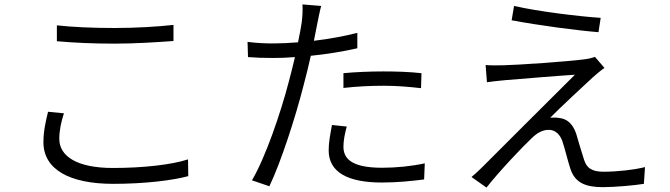

<svg xmlns="http://www.w3.org/2000/svg" viewBox="-20 -812 3040 871"><path d="M238 -697V-625C316 -618 401 -614 501 -614C593 -614 699 -621 767 -626V-699C695 -691 597 -685 501 -685C401 -685 310 -689 238 -697ZM270 -298 198 -305C188 -264 177 -218 177 -167C177 -43 296 22 494 22C637 22 765 6 834 -13L833 -89C760 -65 631 -50 492 -50C330 -50 249 -103 249 -182C249 -220 257 -258 270 -298Z M1538 -480V-413C1599 -420 1661 -423 1722 -423C1780 -423 1838 -418 1890 -412L1892 -480C1839 -486 1778 -488 1719 -488C1656 -488 1590 -485 1538 -480ZM1553 -238 1486 -245C1478 -202 1471 -166 1471 -130C1471 -31 1557 16 1712 16C1784 16 1850 9 1904 2L1907 -71C1847 -58 1778 -51 1713 -51C1565 -51 1538 -99 1538 -147C1538 -174 1544 -205 1553 -238ZM1222 -615C1186 -615 1149 -616 1103 -622L1105 -553C1142 -550 1177 -549 1220 -549C1250 -549 1283 -550 1318 -553C1309 -514 1299 -475 1290 -441C1253 -299 1184 -97 1123 6L1202 33C1254 -75 1321 -282 1357 -424C1369 -468 1380 -515 1390 -559C1461 -566 1535 -578 1601 -593V-663C1539 -647 1471 -635 1404 -627L1420 -708C1424 -727 1431 -764 1437 -785L1352 -792C1354 -772 1352 -739 1349 -712C1346 -691 1340 -658 1332 -620C1293 -617 1256 -615 1222 -615Z M2312 -785 2301 -720C2423 -697 2596 -674 2695 -666L2705 -731C2611 -737 2420 -760 2312 -785ZM2722 -504 2679 -554C2669 -550 2649 -545 2632 -543C2558 -533 2325 -517 2266 -516C2234 -515 2206 -515 2183 -517L2189 -439C2211 -442 2236 -445 2268 -448C2330 -453 2507 -468 2588 -473C2488 -374 2203 -89 2165 -51C2147 -33 2130 -18 2119 -9L2187 39C2241 -31 2356 -152 2394 -187C2417 -209 2441 -223 2470 -223C2498 -223 2521 -203 2532 -169C2542 -139 2557 -78 2567 -48C2588 18 2637 37 2715 37C2769 37 2859 29 2901 22L2906 -54C2859 -42 2782 -33 2718 -33C2664 -33 2641 -50 2629 -89C2618 -122 2603 -175 2594 -205C2580 -246 2556 -273 2516 -277C2505 -279 2487 -279 2476 -278C2516 -319 2632 -427 2669 -461C2680 -471 2705 -492 2722 -504Z"/></svg>

Font: ChiuKong Gothic MN Normal
Style: Regular
Weight: 350
Designer: Ryoko NISHIZUKA 西塚涼子 (kana, bopomofo & ideographs); Paul D. Hunt (Latin, Greek & Cyrillic); Sandoll Communications 산돌커뮤니
Foundry: Adobe
Version: Version 1.300